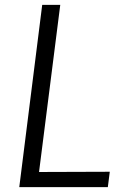

<svg xmlns="http://www.w3.org/2000/svg" viewBox="-20 -767 518 787"><path d="M59 0 153 -747H227L140 -62L430 -63L422 0Z"/></svg>

Font: Merriweather Sans Light
Style: Italic
Weight: 300
Italic angle: -7.5°
Designer: Eben Sorkin
Foundry: Eben Sorkin
Version: Version 2.001; ttfautohint (v1.8.3)